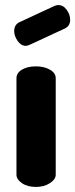

<svg xmlns="http://www.w3.org/2000/svg" viewBox="-20 -738 297 758"><path d="M122 0Q88 0 66.5 -15Q45 -30 45 -48V-429Q45 -450 66.5 -463Q88 -476 122 -476Q154 -476 177 -463Q200 -450 200 -429V-48Q200 -30 177 -15Q154 0 122 0ZM82 -557Q63 -557 49.5 -576.5Q36 -596 36 -615Q36 -640 56 -650L196 -715Q204 -718 210 -718Q230 -718 243.5 -699Q257 -680 257 -660Q257 -636 237 -626L97 -561Q93 -560 89.5 -558.5Q86 -557 82 -557Z"/></svg>

Font: Dosis ExtraBold
Style: Regular
Weight: 800
Designer: EdgarTolentino, PabloImpallari, IginoMarini
Foundry: EdgarTolentino, PabloImpallari, IginoMarini
Version: Version 3.001; ttfautohint (v1.8.2)